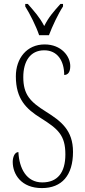

<svg xmlns="http://www.w3.org/2000/svg" viewBox="-20 -951 433 981"><path d="M180 -771H230C247 -816 277 -880 302 -918V-931H289C254 -892 229 -864 206 -818C182 -864 156 -892 122 -931H109V-918C133 -880 165 -816 180 -771ZM194 10C296 10 353 -55 353 -175C353 -286 292 -332 214 -381C134 -431 99 -468 99 -557C99 -637 134 -694 206 -694C273 -694 308 -641 308 -568C326 -568 339 -581 339 -613C339 -664 293 -724 208 -724C117 -724 61 -653 61 -561C61 -445 114 -394 188 -348C277 -292 314 -260 314 -162C314 -68 273 -19 196 -19C115 -19 78 -91 74 -174C54 -174 45 -146 45 -124C45 -60 89 10 194 10Z"/></svg>

Font: Noto Serif Sinhala ExtraCondensed ExtraLight
Style: Regular
Weight: 200
Width: 2
Designer: Jelle Bosma - Monotype Design Team
Foundry: Monotype Imaging Inc.
Version: Version 2.007